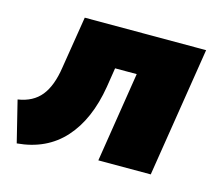

<svg xmlns="http://www.w3.org/2000/svg" viewBox="-88 -610 819 729"><g transform="rotate(15 322.0 -246.0)"><path d="M34 18 -6 -144Q53 -153 84.5 -192Q116 -231 127 -305L160 -510H637L556 0H350L406 -354H321L309 -278Q287 -145 218 -68.5Q149 8 34 18Z"/></g></svg>

Font: Winston Black
Style: Italic
Weight: 900
Italic angle: -9°
Designer: Original fonts by Vernon Adams / Changes by Cristiano Sobral
Foundry: VOriginal fonts by Vernon Adams / Changes by Cristiano Sobral
Version: Version 2.503;July 17, 2020;FontCreator 13.0.0.2655 64-bit